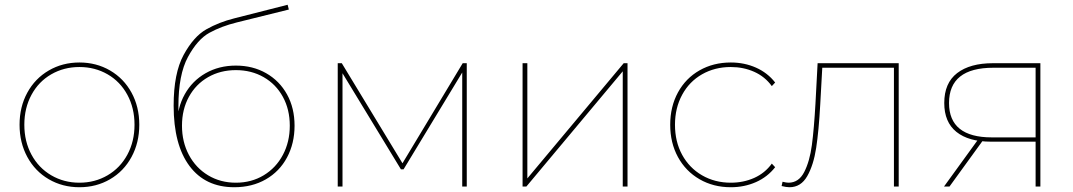

<svg xmlns="http://www.w3.org/2000/svg" viewBox="-20 -782 4499 805"><path d="M62 -259Q62 -334 94.5 -393.5Q127 -453 184.5 -486.5Q242 -520 313 -520Q384 -520 441.5 -486.5Q499 -453 531.5 -393.5Q564 -334 564 -259Q564 -184 531.5 -124Q499 -64 441.5 -30.5Q384 3 313 3Q242 3 184.5 -30.5Q127 -64 94.5 -124Q62 -184 62 -259ZM544 -259Q544 -329 514 -384.5Q484 -440 431 -470.5Q378 -501 313 -501Q248 -501 195 -470.5Q142 -440 112 -384.5Q82 -329 82 -259Q82 -189 112 -133.5Q142 -78 195 -47Q248 -16 313 -16Q378 -16 431 -47Q484 -78 514 -133.5Q544 -189 544 -259Z M708 -339Q708 -475 750 -552Q792 -629 845 -659Q898 -689 962 -705L1186 -762L1191 -742L973 -688Q908 -672 858 -644.5Q808 -617 768 -543Q728 -469 728 -336Q728 -316 729 -306Q732 -286 735 -265L723 -259Q723 -330 754.5 -386.5Q786 -443 842 -475Q898 -507 969 -507Q1040 -507 1096 -475Q1152 -443 1183.5 -386Q1215 -329 1215 -255Q1215 -181 1183.5 -122Q1152 -63 1094.5 -30Q1037 3 962 3Q841 3 774.5 -86Q708 -175 708 -339ZM1195 -255Q1195 -323 1166 -376Q1137 -429 1085.5 -458.5Q1034 -488 969 -488Q904 -488 852.5 -458.5Q801 -429 772 -376Q743 -323 743 -255Q743 -187 772 -132.5Q801 -78 852.5 -47Q904 -16 969 -16Q1034 -16 1085.5 -47Q1137 -78 1166 -132.5Q1195 -187 1195 -255Z M1396 -517H1413L1672 -90H1663L1920 -517H1937V0H1918V-488H1924L1672 -72H1661L1408 -488H1416V0H1396Z M2171 -517H2191V-34L2595 -517H2611V0H2591V-483L2187 0H2171Z M2790 -259Q2790 -335 2822.5 -394.5Q2855 -454 2913 -487Q2971 -520 3044 -520Q3101 -520 3149.5 -498.5Q3198 -477 3230 -436L3216 -421Q3187 -461 3142 -481Q3097 -501 3044 -501Q2977 -501 2923.5 -470.5Q2870 -440 2840 -384.5Q2810 -329 2810 -259Q2810 -188 2840 -133Q2870 -78 2923.5 -47Q2977 -16 3044 -16Q3097 -16 3142 -36Q3187 -56 3216 -96L3230 -81Q3198 -40 3149.5 -18.5Q3101 3 3044 3Q2971 3 2913 -30.5Q2855 -64 2822.5 -123.5Q2790 -183 2790 -259Z M3257 -2 3261 -20Q3277 -16 3286 -16Q3329 -16 3352 -61Q3375 -106 3384 -174Q3393 -242 3399 -348L3408 -517H3748V0H3728V-506L3736 -498H3420L3428 -506L3419 -344Q3413 -234 3402 -162Q3391 -90 3364.5 -43.5Q3338 3 3290 3Q3277 3 3257 -2Z M4322 -196 4330 -188H4135Q4041 -188 3990 -229Q3939 -270 3939 -350Q3939 -434 3993 -475.5Q4047 -517 4143 -517H4342V0H4322ZM4083 -200H4106L3961 0H3938ZM4322 -506 4330 -498H4145Q3959 -498 3959 -350Q3959 -278 4004 -242Q4049 -206 4138 -206H4330L4322 -199Z"/></svg>

Font: iiserrat Thin
Style: Regular
Weight: 100
Designer: Akira Ohta
Foundry: Akira Ohta
Version: Version 1.200;Glyphs 3.3.1 (3343)